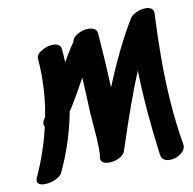

<svg xmlns="http://www.w3.org/2000/svg" viewBox="-75 -756 806 800"><g transform="rotate(-10 328.5 -356.5)"><path d="M620 -464Q620 -258 648 -97Q652 -74 630 -57.5Q608 -41 582 -41Q567 -41 557 -48Q547 -55 545 -69Q519 -263 515 -431Q467 -317 400 -111Q399 -107 394 -100Q385 -88 367 -81Q349 -74 331 -74Q317 -74 309 -78Q296 -85 296 -97Q296 -100 298 -108Q299 -119 299 -140Q299 -175 293 -241L289 -295Q285 -393 282 -442Q234 -354 206 -312Q182 -185 126 -66Q119 -52 96 -42Q73 -32 51 -32Q37 -32 28.5 -37Q20 -42 20 -51Q20 -57 23 -64Q69 -164 93 -269Q89 -273 89 -280Q89 -290 97 -301L101 -308Q117 -388 117 -478Q117 -516 114 -553Q113 -570 137 -584Q161 -598 186 -598Q200 -598 209 -592Q218 -586 219 -575Q221 -557 223 -517Q246 -559 272 -596Q274 -613 296 -625.5Q318 -638 342 -638Q357 -638 367.5 -631.5Q378 -625 379 -611Q389 -482 393 -381Q460 -545 526 -652Q533 -663 553 -672Q573 -681 592 -681Q607 -681 616.5 -674Q626 -667 625 -652Q620 -547 620 -464Z"/></g></svg>

Font: Sedgwick Ave
Style: Regular
Weight: 400
Designer: Kevin Burke, Pedro Vergani
Foundry: Google, Inc.
Version: Version 1.000